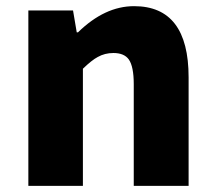

<svg xmlns="http://www.w3.org/2000/svg" viewBox="-20 -603 698 623"><path d="M72 0V-284V-569H217L229 -498H233Q320 -583 415 -583Q592 -583 592 -352V0H414V-330Q414 -387 398 -410Q383 -431 348 -431Q320 -431 297 -418Q278 -408 249 -380V0Z"/></svg>

Font: GenSekiGothic TW H
Style: Regular
Weight: 900
Version: Version 1.501;PS 1;hotconv 16.6.51;makeotf.lib2.5.65220